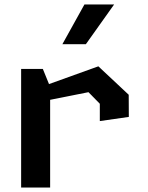

<svg xmlns="http://www.w3.org/2000/svg" viewBox="-20 -834 660 854"><path d="M424 -295.5 553 -314 552.5 -412.5 417.5 -539 198 -460 170.5 -527.5H74V0H203V-390L373.5 -424L424 -372.5ZM362 -637.5H257.5L355.5 -814H487.5Z"/></svg>

Font: Monaspace Krypton SemiBold
Style: Regular
Weight: 600
Designer: Riley Cran & the Lettermatic Team
Foundry: Lettermatic
Version: Version 1.200 (Monaspace Krypton)